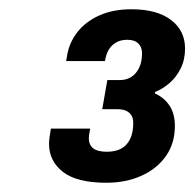

<svg xmlns="http://www.w3.org/2000/svg" viewBox="-20 -823 420 415"><path d="M210 -428Q146 -428 116 -451.5Q86 -475 86 -512Q86 -518 87 -526Q88 -534 90 -545H175Q173 -536 172.5 -531.5Q172 -527 172 -524Q172 -510 181.5 -502.5Q191 -495 211 -495Q229 -495 241.5 -501.5Q254 -508 261 -522Q268 -536 268 -557Q268 -568 263.5 -574.5Q259 -581 251.5 -584Q244 -587 233 -587H201L212 -650H240Q253 -650 263.5 -656.5Q274 -663 280.5 -676Q287 -689 287 -708Q287 -721 279 -729Q271 -737 255 -737Q242 -737 232.5 -732Q223 -727 217 -718.5Q211 -710 208 -697L207 -691H123L125 -703Q130 -732 148 -754.5Q166 -777 195.5 -790Q225 -803 264 -803Q319 -803 349.5 -780Q380 -757 380 -718Q380 -694 370.5 -675Q361 -656 346.5 -643.5Q332 -631 315 -624V-621Q335 -612 346.5 -594.5Q358 -577 358 -551Q358 -513 338.5 -485.5Q319 -458 285.5 -443Q252 -428 210 -428Z"/></svg>

Font: Archivo SemiCondensed ExtraBold
Style: Italic
Weight: 800
Width: 4
Italic angle: -10°
Designer: Hector Gatti
Foundry: Omnibus-Type
Version: Version 2.001